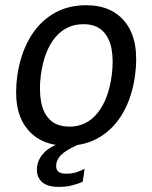

<svg xmlns="http://www.w3.org/2000/svg" viewBox="-20 -547 582 734"><path d="M235 10Q133 10 80.8 -58.5Q28.5 -127 46 -256.5Q57.5 -337.5 92 -398.5Q126.5 -459.5 181.5 -493.2Q236.5 -527 309.5 -527Q411.5 -527 462.8 -457Q514 -387 496 -256.5Q485 -177.5 451.2 -117.5Q417.5 -57.5 363 -23.8Q308.5 10 235 10ZM246.5 -63Q311 -63 353 -115.2Q395 -167.5 407 -258.5Q414.5 -314 406.8 -358.2Q399 -402.5 372.8 -428.5Q346.5 -454.5 299 -454.5Q232.5 -454.5 190.2 -402.8Q148 -351 136 -258.5Q129 -204 136.8 -159.5Q144.5 -115 171 -89Q197.5 -63 246.5 -63ZM205 167.5Q158.5 167.5 137.8 146.2Q117 125 122 88.5Q126.5 59 150 35Q173.5 11 232 -8L297.5 -2Q246 19 222.5 37.5Q199 56 195 80.5Q193 98.5 201.5 107.8Q210 117 233 117Q255.5 117 274 110.8Q292.5 104.5 303.5 98.5L296.5 147Q283 154.5 258.2 161Q233.5 167.5 205 167.5Z"/></svg>

Font: Public Sans
Style: Italic
Weight: 400
Italic angle: -8°
Designer: The Public Sans project authors (U.S. Web Design System). Libre Franklin designed by Pablo Impallari and Rodrigo Fuenzal
Version: Version 1.008; ttfautohint (v1.8.1) -l 8 -r 50 -G 200 -x 14 